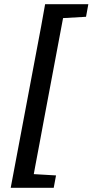

<svg xmlns="http://www.w3.org/2000/svg" viewBox="-20 -736 441 915"><path d="M31 159 136 -398Q146 -451 156 -504Q166 -557 176 -610Q186 -663 195 -716H293L188 -158Q179 -106 168.5 -53Q158 0 148.5 53Q139 106 129 159ZM81 159 94 92H110L247 100L236 159ZM234 -648 247 -716H401L390 -656L250 -648Z"/></svg>

Font: Source Serif 4 SemiBold
Style: Italic
Weight: 600
Italic angle: -12°
Designer: Frank Grießhammer
Foundry: Adobe Systems Incorporated
Version: Version 4.004;hotconv 1.0.116;makeotfexe 2.5.65601